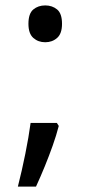

<svg xmlns="http://www.w3.org/2000/svg" viewBox="-20 -570 334 709"><path d="M190 -116 197 -105Q188 -70 174.5 -32Q161 6 145.5 44Q130 82 113 119H46Q61 60 73.5 -2Q86 -64 93 -116ZM147 -414Q121 -414 103 -430Q85 -446 85 -482Q85 -520 103 -535Q121 -550 147 -550Q173 -550 191 -535Q209 -520 209 -482Q209 -446 191 -430Q173 -414 147 -414Z"/></svg>

Font: hexlhindi05
Style: Book
Weight: 400
Designer: Jelle Bosma - Monotype Design Team
Foundry: Monotype Imaging Inc.
Version: Version 2.003